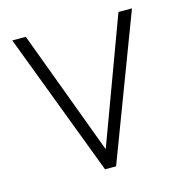

<svg xmlns="http://www.w3.org/2000/svg" viewBox="-85 -606 649 683"><g transform="rotate(-15 240.0 -264.0)"><path d="M410.6 -528.3H460.4L260.3 0H223.1L232.9 -47.9ZM248.5 -46.9 257.3 0H219.7L19.5 -528.3H69.3Z"/></g></svg>

Font: Heebo ExtraLight
Style: Regular
Weight: 250
Designer: Oded Ezer
Foundry: Ezer Type House
Version: Version 3.100